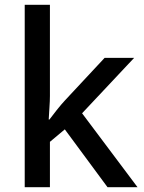

<svg xmlns="http://www.w3.org/2000/svg" viewBox="-20 -780 599 800"><path d="M188 -380Q188 -360 186 -332Q184 -304 183 -282H186Q197 -297 216.5 -321.5Q236 -346 251 -362L416 -539H539L322 -308L553 0H428L250 -241L188 -189V0H83V-760H188Z"/></svg>

Font: Noto Sans Bengali Medium
Style: Regular
Weight: 500
Designer: Jelle Bosma - Monotype Design Team
Foundry: Monotype Imaging Inc.
Version: Version 2.003; ttfautohint (v1.8.4.7-5d5b)